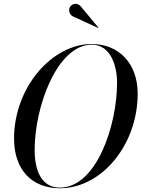

<svg xmlns="http://www.w3.org/2000/svg" viewBox="-20 -995 755 1025"><path d="M367 -908.5 503 -846 505 -848 409.5 -963C388.5 -983.5 363 -974 353.5 -957.5C344 -941 351 -918 367 -908.5ZM300 10C523 10 715 -222 715 -495C715 -658 613 -760 470 -760C257 -760 55 -528 55 -255C55 -92 147 10 300 10ZM470 -756.5C574 -756.5 605 -637 605 -555C605 -323 494 6.5 300 6.5C196 6.5 165 -93 165 -195C165 -427 286 -756.5 470 -756.5Z"/></svg>

Font: Bodoni* 48pt
Style: Italic
Weight: 400
Italic angle: -13°
Version: Version 2.3